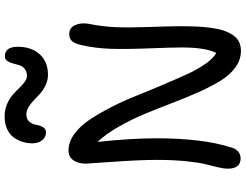

<svg xmlns="http://www.w3.org/2000/svg" viewBox="-132 -884 1028 803"><g transform="rotate(-90 381.5 -483.0)"><path d="M229 -804.2Q209 -804.2 196 -820.1Q183.1 -835.9 183.1 -860.8Q183.1 -882.3 189.2 -902.1Q195.3 -921.9 207.8 -939.2Q220.2 -956.5 242.9 -966.8Q265.6 -977.1 295.9 -977.1Q322.8 -977.1 345.9 -967.5Q369.1 -958 384.8 -944.3Q400.4 -930.7 413.6 -916.7Q426.8 -902.8 439.7 -893.3Q452.6 -883.8 464.8 -883.8Q483.4 -883.8 494.6 -893.3Q505.9 -902.8 510 -916.3Q514.2 -929.7 517.6 -943.4Q521 -957 527.8 -966.6Q534.7 -976.1 546.9 -976.1Q586.9 -976.1 586.9 -921.9Q586.9 -865.2 555.7 -830.6Q524.4 -795.9 470.2 -795.9Q447.8 -795.9 427.5 -805.2Q407.2 -814.5 392.3 -827.6Q377.4 -840.8 363.8 -854.2Q350.1 -867.7 334.7 -877Q319.3 -886.2 304.2 -886.2Q283.7 -886.2 273.2 -873.3Q262.7 -860.4 260.5 -845.2Q258.3 -830.1 251 -817.1Q243.7 -804.2 229 -804.2ZM120.1 9.8Q77.1 9.8 77.1 -43.9Q77.1 -60.1 82.8 -85Q88.4 -109.9 95.5 -136.2Q102.5 -162.6 108.2 -217.5Q113.8 -272.5 113.8 -341.8Q113.8 -409.7 106 -520.8Q98.1 -631.8 98.1 -638.2Q98.1 -669.4 112.3 -689.7Q126.5 -710 152.8 -710Q188 -710 221.2 -686.3Q254.4 -662.6 280.8 -623.3Q307.1 -584 333.5 -533Q359.9 -481.9 381.6 -427.5Q403.3 -373 426.5 -318.4Q449.7 -263.7 470.2 -218.3Q490.7 -172.9 514.4 -138.7Q538.1 -104.5 561 -91.8Q584 -137.7 584 -234.9Q584 -278.3 580.1 -376.5Q576.2 -474.6 578.6 -537.8Q581.1 -601.1 594.2 -657.2Q600.1 -684.1 610.8 -695.6Q621.6 -707 640.1 -707Q666 -707 677.2 -682.6Q688.5 -658.2 683.1 -627Q671.4 -568.8 668.9 -512.9Q666.5 -457 669.7 -369.6Q672.9 -282.2 672.9 -242.2Q672.9 -202.6 671.4 -172.1Q669.9 -141.6 665.8 -111.6Q661.6 -81.5 654.3 -60.3Q647 -39.1 635.7 -22.2Q624.5 -5.4 607.9 2.9Q591.3 11.2 569.8 11.2Q532.2 11.2 500 -12.5Q467.8 -36.1 443.1 -76.9Q418.5 -117.7 396 -168.5Q373.5 -219.2 351.1 -278.1Q328.6 -336.9 305.9 -391.6Q283.2 -446.3 252.7 -499.8Q222.2 -553.2 189 -588.9Q204.1 -450.2 204.1 -341.8Q204.1 -148.4 166 -30.8Q161.6 -12.2 149.7 -1.2Q137.7 9.8 120.1 9.8Z"/></g></svg>

Font: Shantell Sans Normal
Style: Regular
Weight: 400
Designer: Stephen Nixon, Anya Danilova, Shantell Martin
Foundry: Arrow Type
Version: Version 1.006;[559af2be0]